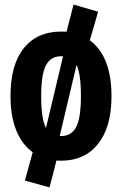

<svg xmlns="http://www.w3.org/2000/svg" viewBox="-20 -686 534 840"><path d="M373 -509.8Q467.8 -439.5 467.8 -265.1Q467.8 -130.4 409.2 -56.6Q350.6 17.1 247.1 17.1Q233.9 17.1 227.1 16.1L196.8 133.8L88.9 104L123 -20Q76.7 -53.2 51.3 -115.2Q25.9 -177.2 25.9 -266.1Q25.9 -402.8 84.2 -475.3Q142.6 -547.9 247.1 -547.9Q263.2 -547.9 271 -546.9L301.8 -666L409.2 -634.8ZM247.1 -439.9Q202.1 -439.9 181.2 -400.6Q160.2 -361.3 160.2 -266.1Q160.2 -164.6 181.2 -126L255.9 -439.9ZM247.1 -90.8Q292.5 -90.8 313.2 -130.1Q334 -169.4 334 -265.1Q334 -364.3 314.9 -401.9L241.2 -90.8Z"/></svg>

Font: Fira Sans Compressed
Style: Bold
Weight: 700
Width: 1
Designer: Carrois Corporate & Edenspiekermann AG
Foundry: Carrois Corporate GbR & Edenspiekermann AG
Version: Version 4.203;PS 004.203;hotconv 1.0.88;makeotf.lib2.5.64775